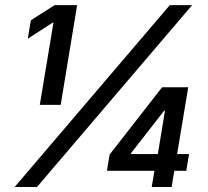

<svg xmlns="http://www.w3.org/2000/svg" viewBox="-20 -748 833 768"><path d="M288.6 -727.5 222.7 -328.6H139.2L193.8 -657.2H190.4L91.3 -593.3L103.5 -667L198.7 -727.5ZM38.6 0 659.2 -727.5H748.5L127.9 0ZM407.7 -64.9 418.5 -129.9 628.4 -398.9H687L671.4 -304.7H636.2L504.4 -135.7L503.4 -131.8H736.3L725.1 -64.9ZM586.9 0 601.1 -85 608.4 -113.8 655.3 -398.9H732.9L666.5 0Z"/></svg>

Font: Inter 18pt Medium
Style: Italic
Weight: 500
Italic angle: -9.3988°
Designer: Rasmus Andersson
Foundry: rsms
Version: Version 4.001;git-66647c0bb